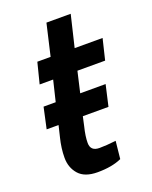

<svg xmlns="http://www.w3.org/2000/svg" viewBox="-125 -708 622 788"><g transform="rotate(-20 185.5 -313.5)"><path d="M164 11Q108 11 82 -18.5Q56 -48 56 -91Q56 -132 67 -176L79 -226H27L47 -318H100L122 -409H63L86 -500H144L176 -638H282L249 -500H371L349 -409H228L207 -318H318L297 -226H185L176 -185Q166 -145 166 -116Q166 -80 205 -80Q235 -80 277 -85L269 -8Q227 11 164 11Z"/></g></svg>

Font: Storia Sans SemiBold
Style: Italic
Weight: 600
Italic angle: -13°
Designer: Campivisivi
Foundry: Accademia di Belle Arti di Urbino and students of MA course of Visual design
Version: Version 60.001;May 25, 2020;FontCreator 12.0.0.2522 64-bit